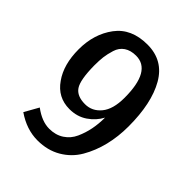

<svg xmlns="http://www.w3.org/2000/svg" viewBox="-202 -808 940 940"><g transform="rotate(45 268.5 -337.5)"><path d="M46 -439Q46 -545 101.5 -619.5Q157 -694 268 -694Q378 -694 432 -599.5Q486 -505 486 -345Q486 -274 470.5 -211Q455 -148 424.5 -95.5Q394 -43 341 -12Q288 19 219 19Q143 19 72 -30L113 -103Q168 -62 219 -62Q263 -62 295 -83Q327 -104 343 -139.5Q359 -175 366.5 -213Q374 -251 374 -294Q353 -254 313.5 -227Q274 -200 221 -200Q140 -200 93 -268Q46 -334 46 -439ZM156 -437Q157 -338 179.5 -304.5Q202 -271 258 -271Q307 -271 340 -311Q373 -351 373 -430Q373 -616 267 -616Q230 -616 205.5 -599.5Q181 -583 171.5 -552Q162 -521 159 -496.5Q156 -472 156 -437Z"/></g></svg>

Font: Coval
Style: Medium
Weight: 500
Foundry: Context Ltd
Version: Version 001.000